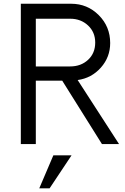

<svg xmlns="http://www.w3.org/2000/svg" viewBox="-20 -770 667 1026"><path d="M395 -342.3 616.2 0H524.9L312.5 -338.9H171.4V0H91.3V-750H359.9Q446.8 -750 507.8 -689Q568.8 -627.9 568.8 -540Q568.8 -464.8 519 -408.7Q469.2 -352.5 395 -342.3ZM171.4 -415H355Q412.6 -415 450.7 -450.4Q488.8 -485.8 488.8 -542.5Q488.8 -598.1 450.4 -634Q412.1 -669.9 355 -669.9H171.4ZM189.9 236.3 265.1 60.1H362.3L245.1 236.3Z"/></svg>

Font: Now
Style: Regular
Weight: 400
Designer: Alfredo Marco Pradil
Foundry: Alfredo Marco Pradil
Version: Version 1.002;PS 001.002;hotconv 1.0.88;makeotf.lib2.5.64775